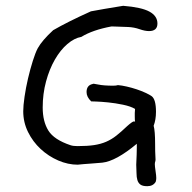

<svg xmlns="http://www.w3.org/2000/svg" viewBox="-20 -570 662 661"><path d="M516 56Q507 71 487 71Q471 71 463.5 65.5Q456 60 453 50Q450 40 450 26.5Q450 13 449 -3Q450 -23 450.5 -38Q451 -53 451 -63V-75Q379 -15 332 -10Q311 -8 295 -7Q279 -6 268 -5Q256 -4 247 -3H248Q214 -3 180.5 -17.5Q147 -32 120 -57Q93 -82 76.5 -115.5Q60 -149 60 -187Q60 -206 64.5 -237Q69 -268 76.5 -300Q84 -332 93 -360.5Q102 -389 110 -404Q125 -431 163 -466Q213 -495 293 -531Q313 -535 340.5 -539.5Q368 -544 404 -550Q467 -545 494.5 -530Q522 -515 522 -489Q522 -463 493 -463Q479 -463 460.5 -469.5Q442 -476 422 -477Q394 -478 380 -478.5Q366 -479 364 -479Q299 -467 260 -443Q236 -439 212 -418.5Q188 -398 169 -365Q150 -332 138.5 -289.5Q127 -247 127 -200Q127 -152 146.5 -120.5Q166 -89 223 -70Q232 -67 247 -67Q281 -67 304 -70.5Q327 -74 345.5 -82Q364 -90 380.5 -103Q397 -116 418 -136Q436 -152 441 -152Q444 -152 445 -151Q444 -156 444 -169Q444 -175 444 -181Q444 -187 445 -195Q430 -204 403.5 -209.5Q377 -215 352 -217.5Q327 -220 309.5 -220.5Q292 -221 294 -221Q278 -236 278 -253Q278 -277 300 -281H299Q299 -283 318 -279Q337 -275 370 -275Q380 -275 386 -277Q399 -276 416.5 -272Q434 -268 450.5 -262.5Q467 -257 481 -250.5Q495 -244 502 -239Q517 -228 517 -185Q517 -158 509 -137Q514 -119 514 -75Q514 -46 515 -31.5Q516 -17 515 -16Q513 -10 513 -5Q513 2 515.5 18.5Q518 35 518 43Q518 50 516 56Z"/></svg>

Font: Gaegu
Style: Regular
Weight: 400
Designer: JIKJI
Foundry: JIKJI
Version: Version 1.00